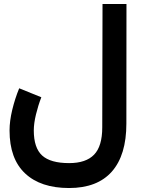

<svg xmlns="http://www.w3.org/2000/svg" viewBox="-20 -697 712 971"><path d="M189 -205.1Q172.9 -163.6 161.9 -118.2Q150.9 -72.8 150.9 -37.1Q150.9 50.8 193.1 89.4Q235.4 127.9 329.6 127.9Q414.6 127.9 455.8 85.2Q497.1 42.5 497.1 -52.7L498.5 -676.8H619.6L619.1 -71.8Q619.1 87.4 545.7 170.7Q472.2 253.9 329.1 253.9Q185.5 253.9 106.9 179.9Q28.3 106 28.3 -37.1Q28.3 -85 42 -141.8Q55.7 -198.7 77.1 -250.5Z"/></svg>

Font: Vazir UI
Style: Bold-UI
Weight: 700
Designer: Saber Rastikerdar
Foundry: Saber Rastikerdar
Version: Version 30.1.0